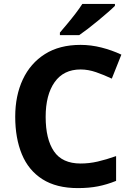

<svg xmlns="http://www.w3.org/2000/svg" viewBox="-20 -954 677 984"><path d="M393 -598Q306 -598 260 -533Q214 -468 214 -355Q214 -241 256.5 -178.5Q299 -116 393 -116Q437 -116 480.5 -126Q524 -136 575 -154V-27Q528 -8 482 1Q436 10 379 10Q269 10 197.5 -35.5Q126 -81 92 -163.5Q58 -246 58 -356Q58 -464 97 -547Q136 -630 210.5 -677Q285 -724 393 -724Q446 -724 499.5 -710.5Q553 -697 602 -674L553 -551Q513 -570 472.5 -584Q432 -598 393 -598ZM569 -934V-924Q555 -910 532 -890Q509 -870 482.5 -848Q456 -826 430.5 -806.5Q405 -787 386 -774H287V-787Q303 -806 324.5 -831.5Q346 -857 367 -884.5Q388 -912 402 -934Z"/></svg>

Font: Noto IKEA Simplified Chinese
Style: Bold
Weight: 700
Designer: Monotype Design Team
Foundry: Monotype Imaging Inc.
Version: Version 1.100